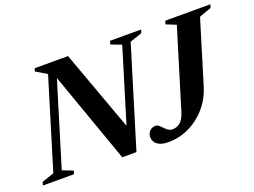

<svg xmlns="http://www.w3.org/2000/svg" viewBox="-129 -897 1506 1138"><g transform="rotate(-20 624.0 -328.5)"><path d="M754 -623 562.5 3.5H473L269.5 -570.5L109.5 -46.5L176 -21L170 0H-26.5L-20 -21L56.5 -47L228.5 -610.5L160 -651.5L165.5 -670H376L560.5 -163L701 -623.5L634.5 -649L641 -670H837L830.5 -649ZM1069.5 -223.5Q1048 -154 1002.2 -100.8Q956.5 -47.5 894.2 -17.2Q832 13 761.5 13Q717 13 693.2 -4.5Q669.5 -22 669.5 -50.5Q669.5 -74 684 -89.2Q698.5 -104.5 722 -104.5Q735 -104.5 748.2 -90.8Q761.5 -77 776.5 -63.5Q791.5 -50 810 -50Q837 -50 858.8 -67.2Q880.5 -84.5 894.5 -130L1045.5 -624L983 -649L989.5 -670H1274L1267.5 -649L1191 -621.5Z"/></g></svg>

Font: Newsreader 16pt
Style: Bold Italic
Weight: 700
Italic angle: -17°
Designer: Hugues Gentile
Foundry: Production Type
Version: Version 1.003; ttfautohint (v1.8.3)